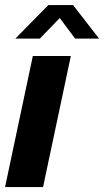

<svg xmlns="http://www.w3.org/2000/svg" viewBox="-20 -758 422 778"><path d="M0.5 0 113 -531H267L154.5 0ZM42 -601.5 176 -737.5H276L381.5 -601.5H284.5L222 -685L141.5 -601.5Z"/></svg>

Font: Epilogue
Style: Bold Italic
Weight: 700
Italic angle: -12°
Designer: Tyler Finck
Foundry: Etcetera Type Co
Version: Version 2.111; ttfautohint (v1.8.3)